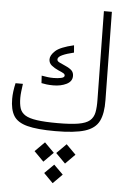

<svg xmlns="http://www.w3.org/2000/svg" viewBox="-64 -738 713 1078"><g transform="rotate(5 293.0 -199.5)"><path d="M263.2 1.5Q161.1 1.5 105.5 -13.2Q49.8 -27.8 28.3 -62.7Q6.8 -97.7 6.8 -158.2Q6.8 -197.8 18.1 -247.1H59.6Q56.2 -222.7 54 -203.1Q51.8 -183.6 51.8 -168Q51.8 -132.8 59.3 -109.1Q66.9 -85.4 89.1 -71.3Q111.3 -57.1 155.5 -50.8Q199.7 -44.4 272.9 -44.4Q346.7 -44.4 389.6 -51.8Q432.6 -59.1 453.1 -76.4Q473.6 -93.8 479.5 -123Q485.4 -152.3 484.4 -196.8L477.1 -693.4H522L529.3 -196.8Q530.8 -121.6 509.3 -78.1Q487.8 -34.7 429.7 -16.6Q371.6 1.5 263.2 1.5ZM230.5 -253.4Q209 -253.4 192.6 -255.4Q176.3 -257.3 163.1 -260.3L160.6 -302.2Q179.2 -298.8 194.6 -296.9Q210 -294.9 227.5 -294.9Q252.4 -294.9 270.8 -299.1Q289.1 -303.2 289.1 -313.5Q289.1 -320.8 281.7 -325.7Q274.4 -330.6 251 -340.3Q228.5 -350.1 212.4 -363.5Q196.3 -377 196.3 -397.5Q196.3 -420.4 223.1 -445.3Q250 -470.2 326.7 -487.8L330.1 -446.8Q290 -437.5 265.4 -426.3Q240.7 -415 240.7 -400.9Q240.7 -390.6 253.7 -384.5Q266.6 -378.4 286.1 -369.6Q314.9 -356.9 325.4 -345.2Q335.9 -333.5 335.9 -315.4Q335.9 -284.7 304.2 -269Q272.5 -253.4 230.5 -253.4ZM211.9 69.3 266.1 123.5 211.9 178.2 157.7 123.5ZM334 69.3 388.2 123.5 334 178.2 279.8 123.5ZM274.4 189.5 326.7 241.2 274.4 293.9 222.2 241.2Z"/></g></svg>

Font: Cascadia Mono NF ExtraLight
Style: Regular
Weight: 200
Monospace: yes
Designer: Aaron Bell
Foundry: Saja Typeworks
Version: Version 2404.023; ttfautohint (v1.8.4)